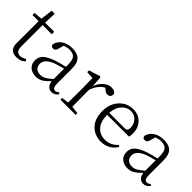

<svg xmlns="http://www.w3.org/2000/svg" viewBox="86 -1449 2247 2247"><g transform="rotate(45 1210.0 -325.0)"><path d="M325.2 -53.7 341.8 -31.2Q301.8 13.7 228.5 13.7Q111.3 13.7 114.3 -114.3Q114.3 -124 114.7 -149.9Q115.2 -175.8 115.2 -196.3V-469.7H12.7V-503.9L117.2 -512.7L137.7 -664.1H186.5L181.6 -510.7H332V-469.7H180.7V-116.2Q180.7 -27.3 248 -27.3Q283.2 -27.3 325.2 -53.7Z M718.8 -115.2V-287.1Q661.1 -273.4 595.7 -251Q477.5 -204.1 477.5 -127.9Q477.5 -84 503.4 -61Q529.3 -38.1 573.2 -38.1Q607.4 -38.1 638.2 -54.7Q668.9 -71.3 718.8 -115.2ZM874 -51.8 890.6 -34.2Q858.4 11.7 808.6 11.7Q771.5 11.7 748.5 -12.7Q725.6 -37.1 720.7 -81.1Q669.9 -28.3 633.8 -7.3Q597.7 13.7 547.9 13.7Q487.3 13.7 447.8 -20.5Q408.2 -54.7 408.2 -117.2Q408.2 -170.9 446.8 -209Q485.4 -247.1 580.1 -280.3Q647.5 -301.8 718.8 -317.4V-349.6Q718.8 -430.7 692.9 -460.4Q667 -490.2 605.5 -490.2Q570.3 -490.2 526.4 -473.6L505.9 -402.3Q496.1 -362.3 461.9 -362.3Q425.8 -362.3 422.9 -396.5Q438.5 -458 490.7 -491.7Q543 -525.4 620.1 -525.4Q704.1 -525.4 744.1 -483.9Q784.2 -442.4 784.2 -349.6V-112.3Q784.2 -66.4 795.4 -47.9Q806.6 -29.3 830.1 -29.3Q851.6 -29.3 874 -51.8Z M1091.8 -512.7 1100.6 -380.9Q1126 -446.3 1171.4 -485.8Q1216.8 -525.4 1266.6 -525.4Q1324.2 -525.4 1341.8 -490.2Q1341.8 -430.7 1290 -430.7Q1261.7 -430.7 1229.5 -460.9L1216.8 -470.7Q1141.6 -430.7 1100.6 -320.3V-226.6Q1100.6 -151.4 1102.5 -40L1196.3 -29.3V0H945.3V-29.3L1032.2 -40Q1034.2 -149.4 1034.2 -226.6V-281.2Q1034.2 -373 1031.2 -444.3L939.5 -450.2V-478.5L1078.1 -523.4Z M1458 -295.9 1711.9 -294.9Q1738.3 -294.9 1748.5 -308.1Q1758.8 -321.3 1758.8 -347.7Q1758.8 -405.3 1721.2 -447.8Q1683.6 -490.2 1623 -490.2Q1559.6 -490.2 1512.2 -438Q1464.8 -385.7 1458 -295.9ZM1818.4 -261.7H1457Q1458 -149.4 1509.8 -92.8Q1561.5 -36.1 1644.5 -36.1Q1739.3 -36.1 1803.7 -110.4L1823.2 -95.7Q1793 -43.9 1741.7 -15.1Q1690.4 13.7 1627 13.7Q1521.5 13.7 1453.6 -56.6Q1385.7 -127 1385.7 -253.9Q1385.7 -374 1456.5 -449.7Q1527.3 -525.4 1627 -525.4Q1715.8 -525.4 1770.5 -468.8Q1825.2 -412.1 1825.2 -322.3Q1825.2 -282.2 1818.4 -261.7Z M2235.4 -115.2V-287.1Q2177.7 -273.4 2112.3 -251Q1994.1 -204.1 1994.1 -127.9Q1994.1 -84 2020 -61Q2045.9 -38.1 2089.8 -38.1Q2124 -38.1 2154.8 -54.7Q2185.5 -71.3 2235.4 -115.2ZM2390.6 -51.8 2407.2 -34.2Q2375 11.7 2325.2 11.7Q2288.1 11.7 2265.1 -12.7Q2242.2 -37.1 2237.3 -81.1Q2186.5 -28.3 2150.4 -7.3Q2114.3 13.7 2064.5 13.7Q2003.9 13.7 1964.4 -20.5Q1924.8 -54.7 1924.8 -117.2Q1924.8 -170.9 1963.4 -209Q2002 -247.1 2096.7 -280.3Q2164.1 -301.8 2235.4 -317.4V-349.6Q2235.4 -430.7 2209.5 -460.4Q2183.6 -490.2 2122.1 -490.2Q2086.9 -490.2 2043 -473.6L2022.5 -402.3Q2012.7 -362.3 1978.5 -362.3Q1942.4 -362.3 1939.5 -396.5Q1955.1 -458 2007.3 -491.7Q2059.6 -525.4 2136.7 -525.4Q2220.7 -525.4 2260.7 -483.9Q2300.8 -442.4 2300.8 -349.6V-112.3Q2300.8 -66.4 2312 -47.9Q2323.2 -29.3 2346.7 -29.3Q2368.2 -29.3 2390.6 -51.8Z"/></g></svg>

Font: GenYoMin TW TTF Light
Style: Regular
Weight: 300
Version: Version 1.300